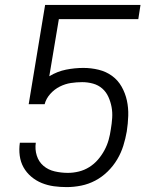

<svg xmlns="http://www.w3.org/2000/svg" viewBox="-20 -755 640 783"><path d="M252 8Q225 8 199.5 4.5Q174 1 150.5 -8.5Q127 -18 107.5 -34.5Q88 -51 76 -72.5Q64 -94 60.5 -120Q57 -146 61 -173H126Q122 -146 130 -120.5Q138 -95 157.5 -78.5Q177 -62 203.5 -56Q230 -50 257 -50Q279 -50 301.5 -55.5Q324 -61 344 -73.5Q364 -86 379.5 -104Q395 -122 406 -142.5Q417 -163 423 -184.5Q429 -206 432 -228Q436 -251 437.5 -274Q439 -297 435 -318.5Q431 -340 422 -360Q413 -380 397 -394Q381 -408 359.5 -414Q338 -420 315 -420Q292 -420 269 -416.5Q246 -413 224 -402Q202 -391 185 -372Q168 -353 162 -330H97L164 -735H553L544 -677H220L181 -444Q214 -464 249.5 -471Q285 -478 320 -478Q352 -478 382.5 -470.5Q413 -463 437 -445.5Q461 -428 476 -401.5Q491 -375 497.5 -345Q504 -315 503 -283Q502 -251 497 -219Q492 -190 483 -161Q474 -132 458 -105Q442 -78 419 -55.5Q396 -33 368.5 -18.5Q341 -4 311 2Q281 8 252 8Z"/></svg>

Font: Iosevka Aile Light Oblique
Style: Regular
Weight: 300
Italic angle: -9°
Designer: Belleve Invis
Foundry: Belleve Invis
Version: Version 31.1.0; ttfautohint (v1.8.4)